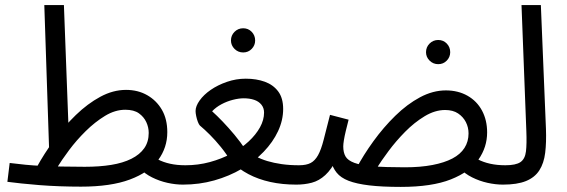

<svg xmlns="http://www.w3.org/2000/svg" viewBox="-20 -720 2225 754"><path d="M698 5Q669 5 637.5 -2Q606 -9 577 -23.5Q548 -38 529 -59L600 -94Q621 -83 648 -77Q675 -71 708 -71Q729 -71 738.5 -61.5Q748 -52 748 -35Q748 -19 736.5 -7Q725 5 698 5ZM298 13Q257 13 215.5 11.5Q174 10 135.5 7Q97 4 64.5 0.5Q32 -3 9 -6L18 -80Q50 -76 80.5 -73Q111 -70 145 -68.5Q179 -67 220 -66Q261 -65 313 -65Q371 -65 417 -72.5Q463 -80 496 -96.5Q529 -113 546.5 -138Q564 -163 564 -198Q564 -220 554.5 -240.5Q545 -261 525.5 -275Q506 -289 472 -289Q432 -289 392.5 -265Q353 -241 316.5 -205Q280 -169 251 -130Q222 -91 203 -60L124 -63Q153 -116 192.5 -170Q232 -224 278 -268.5Q324 -313 374 -340Q424 -367 475 -367Q522 -367 558.5 -346Q595 -325 616 -288.5Q637 -252 637 -201Q637 -140 601 -91.5Q565 -43 490 -15Q415 13 298 13ZM174 -99 154 -700H231L251 -169Z M935 -514Q915 -514 901 -528Q887 -542 887 -561Q887 -581 901 -595Q915 -609 935 -609Q955 -609 968.5 -595Q982 -581 982 -561Q982 -542 968.5 -528Q955 -514 935 -514Z M698 5 708 -71Q758 -71 804 -83.5Q850 -96 889 -117Q928 -138 956.5 -164.5Q985 -191 1001 -220Q1017 -249 1017 -278Q1017 -296 1006.5 -309Q996 -322 978 -328Q960 -334 937 -334Q918 -334 894.5 -328Q871 -322 849.5 -310.5Q828 -299 813 -283Q832 -266 854.5 -242.5Q877 -219 900.5 -191Q924 -163 946 -130Q964 -117 984.5 -106Q1005 -95 1030 -87.5Q1055 -80 1086 -75.5Q1117 -71 1154 -71Q1174 -71 1184 -62Q1194 -53 1194 -35Q1194 -16 1181 -5.5Q1168 5 1144 5Q1088 5 1041 -5.5Q994 -16 956 -36Q918 -56 887 -86Q869 -116 847.5 -142.5Q826 -169 804.5 -190.5Q783 -212 765 -227Q761 -231 757 -241.5Q753 -252 750.5 -264Q748 -276 748 -284Q748 -303 764 -325.5Q780 -348 807.5 -367Q835 -386 871 -398.5Q907 -411 945 -411Q987 -411 1020 -399Q1053 -387 1072.5 -361Q1092 -335 1092 -292Q1092 -248 1072 -205Q1052 -162 1015.5 -124Q979 -86 929.5 -57Q880 -28 821.5 -11.5Q763 5 698 5Z M1701 -468Q1681 -468 1667 -482Q1653 -496 1653 -515Q1653 -535 1667 -549Q1681 -563 1701 -563Q1721 -563 1734.5 -549Q1748 -535 1748 -515Q1748 -496 1734.5 -482Q1721 -468 1701 -468Z M1955 5Q1926 5 1894.5 -2Q1863 -9 1834 -23.5Q1805 -38 1786 -59L1857 -94Q1878 -83 1905 -77Q1932 -71 1965 -71Q1986 -71 1995.5 -61.5Q2005 -52 2005 -35Q2005 -19 1993.5 -7Q1982 5 1955 5ZM1554 14Q1480 14 1430 8Q1380 2 1349 -10Q1318 -22 1302 -42Q1286 -62 1279 -90L1303 -97Q1282 -55 1257.5 -32.5Q1233 -10 1204.5 -2.5Q1176 5 1144 5L1154 -71Q1183 -71 1200 -80Q1217 -89 1229 -110.5Q1241 -132 1251 -171Q1261 -210 1276 -269L1349 -250Q1343 -227 1338 -206Q1333 -185 1330.5 -169.5Q1328 -154 1328 -145Q1328 -121 1337 -105.5Q1346 -90 1371.5 -80.5Q1397 -71 1444.5 -67Q1492 -63 1570 -63Q1631 -63 1678 -72Q1725 -81 1756.5 -97.5Q1788 -114 1804 -139Q1820 -164 1820 -196Q1820 -220 1809.5 -240.5Q1799 -261 1779 -274.5Q1759 -288 1728 -288Q1688 -288 1647.5 -263.5Q1607 -239 1571 -202.5Q1535 -166 1506 -127Q1477 -88 1459 -59L1379 -58Q1407 -111 1446.5 -165.5Q1486 -220 1532.5 -265.5Q1579 -311 1629.5 -338Q1680 -365 1731 -365Q1779 -365 1816 -344Q1853 -323 1873 -285.5Q1893 -248 1893 -200Q1893 -142 1859 -93.5Q1825 -45 1750.5 -15.5Q1676 14 1554 14Z M1955 5 1964 -71Q2006 -71 2024 -83.5Q2042 -96 2045.5 -125.5Q2049 -155 2047 -205L2028 -700H2104L2124 -214Q2126 -161 2121 -120Q2116 -79 2098 -51Q2080 -23 2045.5 -9Q2011 5 1955 5Z"/></svg>

Font: Noto Sans Arabic Condensed
Style: Regular
Weight: 400
Width: 3
Designer: Monotype Design Team, Nadine Chahine, Nizar Qandah and Khaled Hosny
Foundry: Monotype Imaging Inc.
Version: Version 2.012